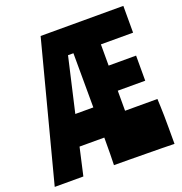

<svg xmlns="http://www.w3.org/2000/svg" viewBox="-157 -943 1014 1071"><g transform="rotate(-20 350.0 -407.5)"><path d="M697 3Q669 2 625 1.5Q581 1 531 0.5Q481 0 430 -0.5Q379 -1 339 -1Q340 -24 340.5 -67Q341 -110 341 -164H194L157 0H-13L201 -818H692V-659H501V-533H664V-384H501V-265H693Q694 -242 695 -218Q696 -194 696.5 -164Q697 -134 697 -93.5Q697 -53 697 3ZM234 -343H341Q341 -428 340.5 -512Q340 -596 340 -665H308Z"/></g></svg>

Font: Ranchers
Style: Regular
Weight: 400
Designer: Pablo Impallari, Brenda Gallo
Foundry: Pablo Impallari, Brenda Gallo
Version: Version 1.000; ttfautohint (v0.8) -G 200 -r 50